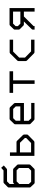

<svg xmlns="http://www.w3.org/2000/svg" viewBox="1314 -1974 612 3280"><g transform="rotate(-90 1620.0 -334.0)"><path d="M117 -148 154 -108H346L390 -152V-316L350 -356H161L117 -311V-230ZM65 -116Q57 -124 57 -136V-230V-324V-488Q57 -502 66 -509L128 -571Q137 -580 149 -580H348L393 -620L433 -575L379 -527Q370 -520 359 -520H161L117 -476V-396L128 -407Q135 -416 149 -416H362Q374 -416 383 -407L441 -349Q450 -342 450 -328V-140Q450 -128 441 -119L379 -57Q372 -48 358 -48H141Q127.5 -48 119 -58Z M597 -52V-470H657V-358H833Q845 -358 854 -349L953 -248Q962 -236 962 -227V-181Q962 -169 953 -160L850 -59Q840.5 -52 829 -52ZM657 -109H817L903 -193V-215L821 -299H657Z M1196 -231V-152L1239 -107H1502V-51H1227Q1215 -51 1207 -59L1145 -119Q1137 -127 1137 -140V-382Q1137 -392 1147 -402L1208 -465Q1219 -476 1230 -476H1411Q1421 -476 1432 -465L1491 -403Q1500 -394 1500 -383V-231ZM1197 -293H1442V-371L1399 -415H1241L1197 -370Z M1674 -477H2042V-416H1888V-49H1827V-416H1674Z M2582 -475V-416H2379L2276 -312V-213L2382 -109H2582V-51H2370Q2357 -51 2349 -59L2226 -180Q2217 -189 2217 -201V-324Q2217 -336 2226 -345L2346 -466Q2355 -475 2366 -475Z M2893 -232H2843Q2831 -232 2822 -241L2763 -301Q2754 -310 2754 -322V-387Q2754 -399 2763 -408L2824 -470Q2831 -477 2845 -477H3122V-49H3062V-232H2979L2815 -67V-49H2754V-79Q2754 -90 2764 -100ZM3062 -292V-417H2857L2814 -374V-334L2856 -292Z"/></g></svg>

Font: 3270 Nerd Font
Style: Regular
Weight: 400
Monospace: yes
Version: Version 3.0.1;Nerd Fonts 3.3.0